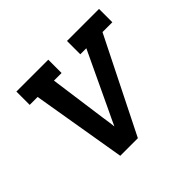

<svg xmlns="http://www.w3.org/2000/svg" viewBox="-128 -693 856 856"><g transform="rotate(-45 300.0 -265.0)"><path d="M188 0 113 -446H63V-530H264V-446H216L253 -177Q256 -160 258 -143.5Q260 -127 262 -111Q269 -127 277 -143.5Q285 -160 293 -177L420 -446H382V-530H584V-446H522L299 0Z"/></g></svg>

Font: Iosevka Slab MdExObl
Style: Regular
Weight: 500
Width: 7
Italic angle: -9°
Monospace: yes
Designer: Belleve Invis
Foundry: Belleve Invis
Version: Version 11.1.1; ttfautohint (v1.8.3)